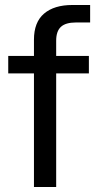

<svg xmlns="http://www.w3.org/2000/svg" viewBox="-20 -749 386 769"><path d="M116 0V-455H13V-525H116V-590Q116 -660 156.5 -694.5Q197 -729 270 -729H341V-659H284Q243 -659 224 -641.5Q205 -624 205 -586V-525H336V-455H205V0Z"/></svg>

Font: Mona Sans Expanded
Style: Regular
Weight: 400
Width: 7
Designer: Deni Anggara
Foundry: GitHub
Version: Version 2.000